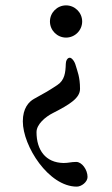

<svg xmlns="http://www.w3.org/2000/svg" viewBox="-20 -514 416 715"><path d="M226 -494C193 -494 166 -467 166 -434C166 -401 193 -374 226 -374C259 -374 286 -401 286 -434C286 -467 259 -494 226 -494ZM240 -299C230 -299 225 -286 225 -276C224 -244 221 -215 193 -197C161 -176 151 -170 107 -146C87 -135 65 -111 65 -62C65 30 161 181 266 181C283 181 306 164 306 145C306 118 285 89 264 89C254 89 247 90 240 91C233 92 226 93 217 93C149 92 116 44 116 -22C116 -51 149 -79 177 -93C240 -125 278 -149 278 -183C278 -228 268 -249 262 -270C258 -286 247 -299 240 -299Z"/></svg>

Font: EB Garamond
Style: Regular
Weight: 400
Designer: Georg Duffner and Octavio Pardo
Foundry: Georg Duffner
Version: Version 1.000;PS 001.000;hotconv 1.0.88;makeotf.lib2.5.64775